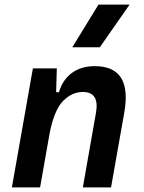

<svg xmlns="http://www.w3.org/2000/svg" viewBox="-20 -815 626 835"><path d="M31.7 0 123 -517.6H227.1L224.1 -414.1H236.3Q252.4 -468.3 292.7 -497.8Q333 -527.3 392.1 -527.3Q556.2 -527.3 520.5 -325.2L462.9 0H340.3L397.5 -325.2Q413.1 -415 340.3 -415Q293 -415 254.6 -376.2Q216.3 -337.4 196.3 -237.8L154.3 0ZM294.4 -609.4 408.2 -794.9H543.5L414.1 -609.4Z"/></svg>

Font: Cascadia Mono NF SemiBold
Style: Italic
Weight: 600
Italic angle: -10°
Monospace: yes
Designer: Aaron Bell
Foundry: Saja Typeworks
Version: Version 2404.023; ttfautohint (v1.8.4)